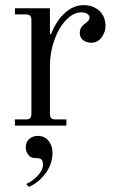

<svg xmlns="http://www.w3.org/2000/svg" viewBox="-20 -488 450 746"><path d="M80 85Q80 64 93.5 52Q107 40 127 40Q153 40 168.5 59Q184 78 184 106Q184 149 156.5 186Q129 223 92 238L82 227Q108 215 127.5 193.5Q147 172 147 152Q147 135 139 130Q133 126 115 126Q99 126 89.5 113Q80 100 80 85ZM38 0V-24H80Q92 -24 97 -29Q102 -34 102 -46V-410Q102 -422 97 -427Q92 -432 80 -432H38V-456H174V-356L178 -355Q199 -408 232.5 -438Q266 -468 304 -468Q342 -468 366 -446Q390 -424 390 -386Q390 -364 375 -343Q360 -322 335 -322Q316 -322 303 -332Q290 -342 290 -360Q290 -382 310 -396Q328 -408 328 -420Q328 -428 319.5 -434Q311 -440 296 -440Q265 -440 236.5 -410Q208 -380 191 -332Q174 -284 174 -232V-46Q174 -34 179 -29Q184 -24 196 -24H238V0Z"/></svg>

Font: Old Standard TT
Style: Regular
Weight: 400
Designer: Alexey Kryukov <alexios@thessalonica.org.ru>
Version: Version 2.2